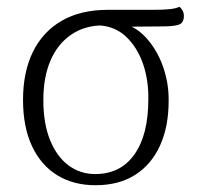

<svg xmlns="http://www.w3.org/2000/svg" viewBox="-20 -534 592 567"><path d="M262 13Q197 13 149 -16.5Q101 -46 74.5 -102.5Q48 -159 48 -239Q48 -321 77 -380.5Q106 -440 162 -472.5Q218 -505 299 -505H433Q463 -505 481.5 -507Q500 -509 510 -514Q514 -511 518.5 -504Q523 -497 523 -487Q523 -466 507.5 -461Q492 -456 459 -456L341 -455L284 -459Q230 -459 190 -431.5Q150 -404 129 -355Q108 -306 108 -238Q108 -169 128 -120Q148 -71 182.5 -45.5Q217 -20 261 -20Q336 -20 377 -78Q418 -136 418 -240Q419 -297 402.5 -345Q386 -393 353.5 -424.5Q321 -456 273 -459L333 -467Q378 -459 411 -423Q444 -387 461.5 -337Q479 -287 478 -235Q478 -160 452.5 -104Q427 -48 379 -17.5Q331 13 262 13Z"/></svg>

Font: Arima Light
Style: Regular
Weight: 300
Designer: Joana Correia and Natanael Gama
Foundry: NDISCOVER
Version: Version 1.101;gftools[0.9.23]